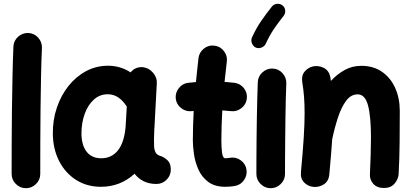

<svg xmlns="http://www.w3.org/2000/svg" viewBox="-20 -905 2137 999"><path d="M127.4 -733.4Q158.2 -731.9 178.7 -709Q199.2 -686 198.2 -655.8Q195.3 -594.2 193.6 -511.7Q191.9 -429.2 190.9 -338.4Q189.9 -247.6 189.7 -159.7Q189.5 -71.8 189.5 0Q189.5 30.3 167.5 52.2Q145.5 74.2 114.7 74.2Q84.5 74.2 62.5 52.2Q40.5 30.3 40.5 0Q40.5 -72.3 40.8 -160.2Q41 -248 42.2 -339.4Q43.5 -430.7 45.2 -514.6Q46.9 -598.6 49.8 -662.6Q51.3 -693.4 74.2 -713.9Q97.2 -734.4 127.4 -733.4Z M793.9 52.2Q756.3 52.2 728 38.3Q699.7 24.4 680.2 -1Q606 66.9 504.9 66.9Q432.1 66.9 375.7 31Q319.3 -4.9 287.4 -67.6Q255.4 -130.4 254.9 -210.9Q254.4 -281.7 275.9 -345.2Q297.4 -408.7 336.4 -457.8Q375.5 -506.8 428 -534.9Q480.5 -563 542 -563Q606 -563 659.7 -528.3Q670.4 -543 688 -550.3Q705.6 -557.6 725.6 -555.2Q755.9 -550.8 776.9 -525.9Q797.9 -501 795.9 -471.7L783.7 -243.2Q783.2 -235.8 782.7 -228.5Q781.7 -207.5 781.2 -181.9Q780.8 -156.2 781.7 -143.6Q782.7 -125.5 789.6 -111.8Q796.4 -98.1 818.4 -92.3Q835.9 -85.9 852.3 -70.3Q868.7 -54.7 868.7 -22Q868.7 8.3 846.7 30.3Q824.7 52.2 793.9 52.2ZM506.8 -81.5Q561 -81.5 594 -123Q627 -164.6 633.8 -248.5Q633.8 -254.9 634.3 -260.3Q634.3 -263.2 634.8 -266.1L639.6 -350.6Q620.6 -380.9 595.9 -397.7Q571.3 -414.6 540.5 -414.6Q499 -414.6 468 -386.5Q437 -358.4 420.4 -311.8Q403.8 -265.1 403.8 -209Q404.8 -147.9 431.4 -114.7Q458 -81.5 506.8 -81.5Z M1264.2 -391.1Q1260.3 -360.8 1235.8 -342Q1211.4 -323.2 1181.2 -326.7Q1159.7 -329.1 1136.7 -330.6Q1134.3 -291.5 1133.1 -252.2Q1131.8 -212.9 1131.8 -173.3Q1131.8 -137.7 1135.5 -109.6Q1139.2 -81.5 1152.8 -81.5Q1162.1 -81.5 1175.8 -84Q1206.1 -89.4 1231.4 -71.8Q1256.8 -54.2 1262.2 -24.4Q1267.6 5.4 1250.2 31.2Q1232.9 57.1 1202.6 62.5Q1189.5 64.9 1177 65.9Q1164.6 66.9 1152.8 66.9Q1097.2 66.9 1063.2 41.3Q1029.3 15.6 1012.2 -23.2Q995.1 -62 989.3 -102.8Q983.4 -143.6 983.4 -173.3Q983.4 -212.4 984.6 -251Q985.8 -289.6 987.8 -327.6Q982.9 -327.1 977.5 -326.7Q947.3 -323.2 922.9 -342.3Q898.4 -361.3 894.5 -391.1Q891.1 -421.4 910.2 -446Q929.2 -470.7 959 -474.1Q979 -476.6 999.5 -478Q1002.4 -509.3 1005.9 -540.5Q1009.3 -571.8 1012.7 -602.5Q1016.6 -632.8 1040.8 -652.1Q1064.9 -671.4 1095.2 -667.5Q1125.5 -664.1 1144.8 -639.6Q1164.1 -615.2 1160.2 -585Q1157.2 -558.1 1154.3 -531.7Q1151.4 -505.4 1148.4 -479Q1175.3 -477.1 1200.2 -474.1Q1230.5 -470.2 1249.3 -445.8Q1268.1 -421.4 1264.2 -391.1Z M1398.9 -548.3Q1429.7 -546.9 1450.2 -523.9Q1470.7 -501 1469.7 -470.7Q1468.3 -437.5 1467 -389.4Q1465.8 -341.3 1465.1 -286.4Q1464.4 -231.4 1463.9 -177.2Q1463.4 -123 1463.1 -76.7Q1462.9 -30.3 1462.9 0Q1462.9 30.3 1440.9 52.2Q1418.9 74.2 1388.2 74.2Q1357.9 74.2 1335.9 52.2Q1314 30.3 1314 0Q1314 -31.2 1314.2 -77.6Q1314.5 -124 1314.9 -178.5Q1315.4 -232.9 1316.4 -288.3Q1317.4 -343.8 1318.6 -392.8Q1319.8 -441.9 1321.3 -477.5Q1322.8 -508.3 1345.7 -528.8Q1368.7 -549.3 1398.9 -548.3ZM1449.7 -877Q1462.4 -867.2 1463.9 -850.8Q1465.3 -834.5 1455.6 -822.3Q1428.2 -788.1 1405.5 -754.6Q1382.8 -721.2 1362.8 -677.7Q1356.4 -663.6 1340.6 -657.5Q1324.7 -651.4 1310.5 -657.7Q1296.9 -664.1 1290.8 -679.9Q1284.7 -695.8 1291 -710Q1314 -760.3 1340.6 -798.3Q1367.2 -836.4 1394.5 -870.6Q1404.3 -883.3 1420.9 -885Q1437.5 -886.7 1449.7 -877Z M1545.9 -10.7Q1555.7 -115.2 1560.3 -188.2Q1564.9 -261.2 1564.9 -315.9Q1564.9 -362.3 1562 -400.6Q1559.1 -439 1552.7 -477.5Q1547.4 -511.2 1564.7 -532Q1582 -552.7 1606.9 -559.1Q1635.7 -565.9 1664.3 -552Q1692.9 -538.1 1699.2 -500.5Q1700.7 -492.2 1701.7 -483.9Q1733.9 -519 1773.4 -540.8Q1813 -562.5 1859.9 -562.5Q1923.3 -562.5 1968 -531.2Q2012.7 -500 2036.4 -447Q2060.1 -394 2060.1 -328.1Q2060.1 -249.5 2059.3 -165.8Q2058.6 -82 2054.2 0.5Q2052.2 27.8 2032.7 50.5Q2013.2 73.2 1978 73.2Q1941.4 73.2 1922.1 51.3Q1902.8 29.3 1904.8 1Q1907.2 -53.2 1908.7 -100.6Q1910.2 -147.9 1910.2 -189.9Q1910.2 -299.3 1894.8 -356.7Q1879.4 -414.1 1840.8 -414.1Q1806.2 -414.1 1781.2 -380.9Q1756.3 -347.7 1738.8 -294.4Q1721.2 -241.2 1708.5 -180.7Q1706.1 -141.1 1702.1 -95.7Q1698.2 -50.3 1693.4 2.9Q1689.9 38.6 1664.6 54.4Q1639.2 70.3 1610.4 67.4Q1583.5 64.9 1563 44.9Q1542.5 24.9 1545.9 -10.7Z"/></svg>

Font: Mikhak-FD ExtraBold
Style: Regular
Weight: 800
Designer: Amin Abedi
Version: Version 3.2